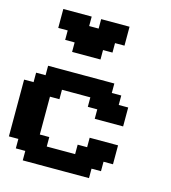

<svg xmlns="http://www.w3.org/2000/svg" viewBox="-140 -1113 1092 1225"><g transform="rotate(15 406.0 -500.0)"><path d="M125 0H562.5V-62.5H625V-125H687.5V-250H500V-187.5H437.5V-125H250V-187.5H187.5V-437.5H250V-500H437.5V-437.5H500V-375H687.5V-500H625V-562.5H562.5V-625H125V-562.5H62.5V-500H0V-125H62.5V-62.5H125ZM250 -750H437.5V-812.5H500V-875H562.5V-1000H375V-937.5H312.5V-1000H125V-875H187.5V-812.5H250Z"/></g></svg>

Font: Faithful 32x
Style: Semibold
Weight: 400
Foundry: Faithful Resource Pack
Version: Version 1.0; January 27, 2023